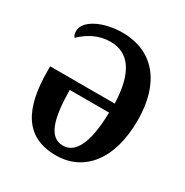

<svg xmlns="http://www.w3.org/2000/svg" viewBox="-168 -862 974 1010"><g transform="rotate(30 318.5 -357.5)"><path d="M307 10C474 10 589 -122 589 -366C589 -591 478 -725 290 -725C174 -725 73 -674 73 -611C73 -593 77 -583 84 -575C130 -619 188 -652 259 -652C370 -652 434 -567 440 -381H48V-354C48 -129 117 10 307 10ZM314 -53C228 -53 201 -154 199 -325H438C435 -145 392 -53 314 -53Z"/></g></svg>

Font: Noto Serif Condensed
Style: Bold
Weight: 700
Width: 3
Designer: Monotype Design Team
Foundry: Monotype Imaging Inc.
Version: Version 2.015